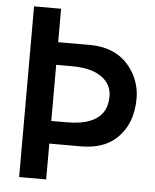

<svg xmlns="http://www.w3.org/2000/svg" viewBox="-53 -785 668 829"><g transform="rotate(5 281.0 -370.0)"><path d="M178.2 -253.4H245.6Q370.6 -253.4 406.2 -320.3Q419.4 -345.2 419.4 -381.6Q419.4 -418 396.5 -445.3Q353 -496.6 245.6 -496.6H178.2ZM61 0V-739.7H178.2V-594.7H315.9Q444.8 -594.7 504.9 -495.6Q536.6 -442.9 536.6 -382.3Q536.6 -267.6 464.4 -203.6Q409.7 -155.3 315.9 -155.3H178.2V0Z"/></g></svg>

Font: News Cycle
Style: Bold
Weight: 700
Version: Version 0.5.1